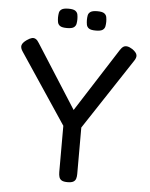

<svg xmlns="http://www.w3.org/2000/svg" viewBox="-58 -908 755 967"><g transform="rotate(5 319.0 -424.5)"><path d="M587 -685Q607.8 -670 610.2 -656.8Q612.8 -643.5 600.2 -625.8L365.2 -269.2V-34.2Q365.2 -20.5 362 -10.4Q358.8 -0.2 349.1 5.4Q339.5 11 319.8 11Q300 11 290.4 5.4Q280.8 -0.2 277.5 -10.9Q274.2 -21.5 274.2 -36.2V-270L37.8 -624.2Q25.5 -642.2 28.9 -655.6Q32.2 -669 52.8 -683.5Q68 -694 78.4 -696.4Q88.8 -698.8 97.8 -693.4Q106.8 -688 114.8 -674.2L319 -353.8L524 -674.2Q532.5 -687.5 541 -692.8Q549.5 -698 560.6 -696.2Q571.8 -694.5 587 -685ZM394.5 -762Q370.2 -762 360.2 -769.1Q350.2 -776.2 348.1 -788Q346 -799.8 346 -811.5Q346 -824 348.1 -834.9Q350.2 -845.8 360.4 -852.8Q370.5 -859.8 394.8 -859.8Q419.8 -859.8 429.8 -852.6Q439.8 -845.5 441.9 -834.1Q444 -822.8 444 -811Q444 -799.5 441.9 -787.9Q439.8 -776.2 429.8 -769.1Q419.8 -762 394.5 -762ZM249.2 -762Q224.2 -762 214.2 -769.1Q204.2 -776.2 202.1 -788Q200 -799.8 200 -811.5Q200.2 -824 202.2 -834.9Q204.2 -845.8 214.4 -852.8Q224.5 -859.8 249.5 -859.8Q273.8 -859.8 283.8 -852.6Q293.8 -845.5 295.9 -834.1Q298 -822.8 298 -811Q298 -799.5 295.9 -787.9Q293.8 -776.2 283.8 -769.1Q273.8 -762 249.2 -762Z"/></g></svg>

Font: Fredoka Light
Style: Regular
Weight: 300
Designer: Ben Nathan
Foundry: Milena B. Brandão, Ben Nathan
Version: Version 2.001